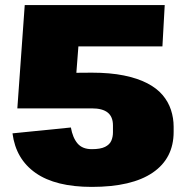

<svg xmlns="http://www.w3.org/2000/svg" viewBox="-20 -720 725 753"><path d="M340 13Q198 13 120 -41.5Q42 -96 29 -197L258 -220Q265 -180 284 -157.5Q303 -135 340 -135Q374 -135 392 -144Q410 -153 416.5 -168Q423 -183 423 -201V-228Q423 -262 402.5 -278.5Q382 -295 340 -295H48L212 -434L340 -435Q412 -435 466 -424Q520 -413 557.5 -393.5Q595 -374 617.5 -347.5Q640 -321 650.5 -289Q661 -257 661 -223V-203Q661 -99 579 -43Q497 13 340 13ZM77 -700H626L617 -538H238L297 -662L272 -337L48 -295Z"/></svg>

Font: Pathway Extreme SemiCondensed Black
Style: Regular
Weight: 900
Width: 4
Version: Version 1.001;gftools[0.9.26]